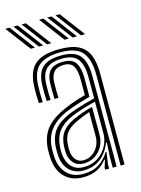

<svg xmlns="http://www.w3.org/2000/svg" viewBox="-131 -835 666 910"><g transform="rotate(-15 202.5 -380.0)"><path d="M347.2 0V-446.5Q347.2 -519.8 317.6 -556.1Q288 -592.5 211 -592.5Q142 -592.5 106.4 -565.2Q70.8 -538 67.8 -468.2Q67 -447.2 67.1 -427.1Q67.2 -407 68.5 -386H49.5Q48 -409 47.8 -428Q47.5 -447 48.5 -469Q51.5 -543.5 89.8 -575.8Q128 -608 211 -608Q270.5 -608 304.4 -589.9Q338.2 -571.8 352.4 -535.9Q366.5 -500 366.5 -446.5V0ZM177.2 -38Q217.5 -38 246.8 -57.1Q276 -76.2 292 -106Q308 -135.8 308 -167.5V-323.8Q276.2 -316.2 241.9 -305.6Q207.5 -295 184.5 -284.5Q140.2 -264.2 118.2 -236Q96.2 -207.8 92.5 -160.2Q91.8 -149.5 91.9 -140.2Q92 -131 93 -121.2Q97.2 -83.2 118.6 -60.6Q140 -38 177.2 -38ZM181.2 -54.5Q150.8 -54.5 132.8 -73.8Q114.8 -93 112 -123.5Q111.2 -132.2 111.2 -141.1Q111.2 -150 111.8 -158.8Q114.5 -202 133.9 -226.9Q153.2 -251.8 191.2 -269.5Q216.2 -281 239 -289Q261.8 -297 288.5 -303.8V-166Q288.5 -136.5 275.1 -111.1Q261.8 -85.8 237.6 -70.1Q213.5 -54.5 181.2 -54.5ZM183.5 -69.5Q208 -69.5 227.2 -82.5Q246.5 -95.5 257.8 -117.1Q269 -138.8 269 -164.5V-283.5Q251.2 -277.5 234.2 -270.6Q217.2 -263.8 198.5 -254.8Q163.5 -237.8 148.1 -215.9Q132.8 -194 131 -158Q130.5 -148.8 130.8 -140.6Q131 -132.5 131.5 -125Q133.5 -102 147 -85.8Q160.5 -69.5 183.5 -69.5ZM161.8 8Q107.8 8 73.9 -24.4Q40 -56.8 35 -117.2Q34 -129.8 33.9 -141.5Q33.8 -153.2 34.5 -166Q38.2 -224.8 68.4 -262.9Q98.5 -301 164 -329.5Q179.5 -336.5 195 -342.5Q210.5 -348.5 228.8 -354.4Q247 -360.2 269.8 -366.2V-446.5Q269.8 -485.5 257.1 -508Q244.5 -530.5 211 -530.5Q177.8 -530.5 162.1 -513.6Q146.5 -496.8 145.2 -463.8Q144.8 -452.5 144.6 -430.6Q144.5 -408.8 145.5 -386H126.2Q125.2 -408.5 125.4 -429.8Q125.5 -451 125.8 -465.2Q127.8 -507.5 148.4 -526.8Q169 -546 211 -546Q256.2 -546 272.6 -519.4Q289 -492.8 289 -446.5V-353.2Q257.2 -344.5 226 -334.5Q194.8 -324.5 171 -314.8Q114.8 -291.2 85.5 -254.5Q56.2 -217.8 53.8 -164.5Q53.5 -153.5 53.4 -141.9Q53.2 -130.2 54.2 -118.8Q58.5 -67.2 87.9 -37.2Q117.2 -7.2 166.8 -7.2Q212.2 -7.2 243.4 -26.6Q274.5 -46 295 -80H299.5L290.8 -21.5V0H271.5L271.2 -8.8L283 -46.5H279.2Q257.2 -18 228.6 -5Q200 8 161.8 8ZM308.5 0V-51.5L312.5 -122.2H308Q290.8 -76.5 255.9 -49.5Q221 -22.5 171.5 -22.8Q130.2 -22.8 103.8 -48.5Q77.2 -74.2 73.5 -120Q72.8 -130.8 72.6 -141.4Q72.5 -152 73 -163Q76.2 -215.5 101.1 -246.6Q126 -277.8 177.8 -299.8Q193.5 -306.2 215.6 -313.6Q237.8 -321 262 -327.9Q286.2 -334.8 308.5 -340V-446.5Q308.5 -501.2 288 -531.4Q267.5 -561.5 211 -561.5Q159.5 -561.5 134 -539.4Q108.5 -517.2 106.5 -465.8Q106 -450.8 105.9 -429.4Q105.8 -408 107.2 -386H88Q86.8 -407.2 86.6 -428.8Q86.5 -450.2 87 -466Q89.5 -524.8 118.6 -550.9Q147.8 -577 211 -577Q277 -577 302.4 -544.1Q327.8 -511.2 327.8 -446.5V0ZM159.2 -645 67.2 -767.5H88L180 -645ZM79 -645 -13.2 -767.5H7.8L99.8 -645ZM119 -645 27 -767.5H48L140 -645ZM325.2 -645 233.2 -767.5H254L346 -645ZM244.8 -645 152.8 -767.5H173.8L265.8 -645ZM285 -645 193 -767.5H213.8L305.8 -645Z"/></g></svg>

Font: Big Shoulders Inline Text Thin SemiBold
Style: Regular
Weight: 600
Version: Version 2.002